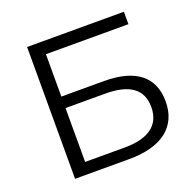

<svg xmlns="http://www.w3.org/2000/svg" viewBox="-123 -829 974 958"><g transform="rotate(-20 363.5 -350.0)"><path d="M403 -348C532 -348 597 -302 597 -207C597 -111 530 -62 403 -62H193V-348ZM405 0C578 0 674 -74 674 -209C674 -340 586 -409 420 -409H193V-634H631V-700H117V0Z"/></g></svg>

Font: Montserrat-Alt1
Style: Regular
Weight: 400
Designer: Differentunic
Foundry: Differentunic
Version: Version 7.222